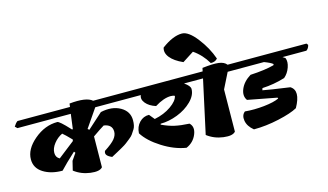

<svg xmlns="http://www.w3.org/2000/svg" viewBox="-163 -1371 2973 1738"><g transform="rotate(-15 1323.5 -502.0)"><path d="M994 -364Q994 -310 976.5 -282.5Q959 -255 949 -240.5Q939 -226 914.5 -207Q890 -188 877 -177.5Q864 -167 829.5 -147.5Q795 -128 781 -120.5Q767 -113 726 -91Q691 -106 679 -122.5Q667 -139 677 -161Q750 -208 776.5 -241Q803 -274 803 -308Q803 -375 725 -386Q691 -366 615 -313L612 -25Q585 8 499.5 -3Q414 -14 349 -64L370 -150L414 -214L404 -227Q312 -143 260 -87Q153 -87 81 -132.5Q9 -178 9 -259Q9 -355 109.5 -440Q210 -525 327 -525Q347 -525 431 -434Q437 -427 440 -424L447 -428L465 -565H-35L-55 -584Q-37 -614 -18 -627H474L478 -658Q638 -674 691 -627H1144L1156 -612Q1149 -580 1127 -565H694Q677 -538 576 -393L590 -382Q636 -422 732 -510Q841 -534 917.5 -490.5Q994 -447 994 -364ZM264 -201Q359 -274 419 -322L422 -336Q366 -394 343 -412Q296 -390 262.5 -347Q229 -304 229 -261.5Q229 -219 264 -201Z M1579 -500Q1579 -441 1523.5 -386Q1468 -331 1386.5 -299.5Q1305 -268 1228 -268L1225 -260Q1288 -230 1344 -217.5Q1400 -205 1480 -201Q1522 -162 1494.5 -94.5Q1467 -27 1398 3Q1288 -14 1176.5 -84.5Q1065 -155 1015 -235Q1018 -296 1055.5 -335Q1093 -374 1146 -373L1187 -323Q1277 -341 1343 -387Q1409 -433 1417 -478Q1404 -486 1380 -486Q1314 -486 1229 -433Q1167 -453 1136 -491Q1105 -529 1121 -565H985L965 -584Q983 -614 1002 -627H1722L1734 -612Q1727 -580 1705 -565H1526Q1579 -529 1579 -500Z M2102 -627 2114 -612Q2107 -580 2085 -565H1935L1862 -419L1858 -25Q1831 8 1745.5 -3Q1660 -14 1595 -64L1704 -565H1562L1542 -584Q1560 -614 1579 -627H1717L1724 -658Q1824 -670 1876 -663.5Q1928 -657 1951 -627ZM1623 -1007Q1684 -1007 1759.5 -910Q1835 -813 1872 -706Q1849 -679 1808 -681Q1758 -767 1678 -822L1571 -753Q1490 -789 1453.5 -835Q1417 -881 1432 -927Q1539 -1007 1623 -1007Z M2690 -627 2702 -612Q2695 -580 2673 -565H2449Q2465 -555 2473 -549Q2488 -513 2470 -461.5Q2452 -410 2414 -378Q2310 -346 2201 -341L2195 -322Q2254 -310 2447 -283Q2528 -233 2446 -87Q2387 -54 2265.5 -27Q2144 0 2030 0Q1976 -44 1967 -97.5Q1958 -151 1993 -178Q2079 -170 2172.5 -180Q2266 -190 2314 -213L2311 -222Q2269 -231 2179.5 -247Q2090 -263 2038 -274Q2006 -318 2032 -380Q2058 -442 2128 -485Q2265 -492 2350 -515L2355 -525Q2334 -543 2275 -565H1943L1923 -584Q1941 -614 1960 -627Z"/></g></svg>

Font: Tillana ExtraBold
Style: Regular
Weight: 800
Designer: Lipi Raval (Devanagari, Latin), Jonny Pinhorn (Latin)
Foundry: Indian Type Foundry
Version: Version 2.003;PS 1.0;hotconv 1.0.79;makeotf.lib2.5.61930; tt